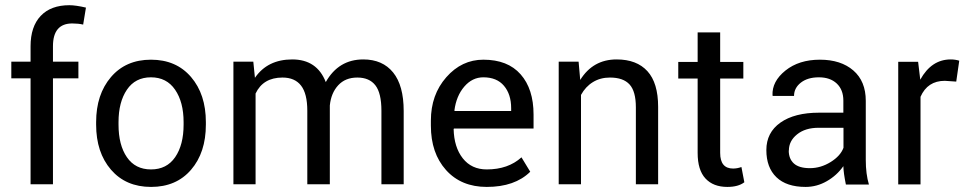

<svg xmlns="http://www.w3.org/2000/svg" viewBox="-20 -715 3751 745"><path d="M185.5 0H98.6V-411.1H23.9V-475.6H98.6V-535.6Q98.6 -611.8 137.9 -653.3Q177.2 -694.8 249 -694.8Q273.9 -694.8 313.5 -685.5L302.7 -619.6Q284.2 -624 260.3 -624Q185.5 -624 185.5 -535.6V-475.6H284.2V-411.1H185.5Z M439.9 -241.2V-231.4Q439.9 -152.3 472.4 -105Q504.9 -57.6 565.9 -57.6Q627 -57.6 659.7 -105.2Q692.4 -152.8 692.4 -231.4V-241.2Q692.4 -318.8 659.4 -366.9Q626.5 -415 565.7 -415Q504.9 -415 472.4 -366.9Q439.9 -318.8 439.9 -241.2ZM353 -231.4V-241.2Q353 -348.6 410.6 -416Q468.3 -483.4 565.9 -483.4Q663.6 -483.4 721.2 -416.3Q778.8 -349.1 778.8 -241.2V-231.4Q778.8 -123 721.4 -56.4Q664.1 10.3 566.2 10.3Q468.3 10.3 410.6 -56.6Q353 -123.5 353 -231.4Z M971.7 0H885.7V-475.6H962.9L969.2 -413.1Q1018.1 -484.4 1114 -484.4Q1210 -484.4 1244.1 -396.5Q1293.5 -484.4 1389.6 -484.4Q1464.4 -484.4 1505.4 -433.8Q1546.4 -383.3 1546.4 -284.2V0H1460V-285.2Q1460 -354 1436.5 -384Q1413.1 -414.1 1366.5 -414.1Q1319.8 -414.1 1292.2 -384Q1264.6 -354 1259.8 -305.7V0H1172.4V-285.2Q1172.4 -351.6 1148.2 -382.8Q1124 -414.1 1076.2 -414.1Q1001 -414.1 971.7 -352.1Z M1963.4 -295.4Q1963.4 -349.1 1935.5 -382.1Q1907.7 -415 1855.5 -415Q1812.5 -415 1781.5 -378.9Q1750.5 -342.8 1743.2 -286.6L1744.1 -284.2H1963.4ZM1868.7 10.3Q1769.5 10.3 1710.7 -55.2Q1651.9 -120.6 1651.9 -227.5V-247.1Q1651.9 -347.2 1711.7 -415.3Q1771.5 -483.4 1855.5 -483.4Q1950.2 -483.4 2000.2 -426.5Q2050.3 -369.6 2050.3 -270.5V-216.3H1741.7L1740.2 -214.4Q1741.7 -144 1775.6 -100.8Q1809.6 -57.6 1868.7 -57.6Q1951.7 -57.6 2003.4 -104.5L2037.6 -48.3H2037.1Q1977.5 10.3 1868.7 10.3Z M2147.9 -475.6H2225.1L2231.4 -404.8Q2280.8 -484.4 2372.6 -484.4Q2450.7 -484.4 2492.2 -438.7Q2533.7 -393.1 2533.7 -300.3V0H2447.3V-298.3Q2447.3 -360.4 2422.9 -387.2Q2398.4 -414.1 2346.7 -414.1Q2309.6 -414.1 2280.8 -396.5Q2252 -378.9 2234.4 -346.7V0H2147.9Z M2687 -589.4H2774.4V-474.6H2864.3V-410.2H2774.4V-121.6Q2774.4 -61 2824.7 -61Q2840.3 -61 2856.9 -66.9L2868.2 -7.8Q2844.7 10.3 2802.2 10.3Q2747.6 10.3 2717.3 -22.5Q2687 -55.2 2687 -121.6V-410.2H2611.8V-474.6H2687Z M3106 10.3Q3031.7 10.3 2992.7 -27.3Q2953.6 -64.9 2953.6 -132.8Q2953.6 -200.7 3008.3 -239.3Q3063 -277.8 3158.7 -277.8H3252.4V-324.7Q3252.4 -366.7 3226.8 -390.9Q3201.2 -415 3157.5 -415Q3113.8 -415 3087.4 -394.3Q3061 -373.5 3061 -342.8H2978.5L2977.5 -345.2Q2975.1 -398.9 3027.6 -441.2Q3080.1 -483.4 3161.4 -483.4Q3242.7 -483.4 3291 -441.7Q3339.4 -399.9 3339.4 -323.7V-94.7Q3339.4 -39.6 3351.6 1H3262.2Q3252.9 -44.4 3252.4 -70.3Q3227.1 -34.2 3188.2 -12Q3149.4 10.3 3106 10.3ZM3041 -130.9H3040.5Q3040.5 -98.6 3060.5 -80.6Q3080.6 -62.5 3122.6 -62.5Q3164.6 -62.5 3202.9 -86.2Q3241.2 -109.9 3252.9 -141.6V-219.2H3156.2Q3104.5 -219.2 3072.8 -193.6Q3041 -168 3041 -130.9Z M3551.8 0.5H3465.3V-475.1H3542.5L3550.8 -405.8Q3594.2 -484.4 3668.9 -484.4Q3686.5 -484.4 3702.1 -479.5L3690.4 -398.4L3646 -401.4Q3579.1 -401.4 3551.8 -339.4Z"/></svg>

Font: Yantramanav
Style: Regular
Weight: 400
Version: Version 1.000;PS 1.0;hotconv 1.0.72;makeotf.lib2.5.5900; ttf